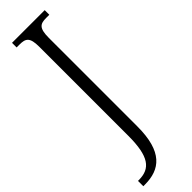

<svg xmlns="http://www.w3.org/2000/svg" viewBox="-322 -709 943 943"><g transform="rotate(-45 150.0 -237.0)"><path d="M1 240H12C117 240 188 187 188 12V-603C188 -672 207 -682 249 -682H270V-714H43V-682H63C105 -682 124 -672 124 -606V13C124 156 87 203 7 203H1Z"/></g></svg>

Font: Noto Serif Sinhala Condensed Light
Style: Regular
Weight: 300
Width: 3
Designer: Jelle Bosma - Monotype Design Team
Foundry: Monotype Imaging Inc.
Version: Version 2.007